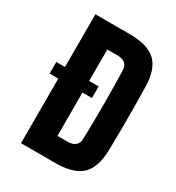

<svg xmlns="http://www.w3.org/2000/svg" viewBox="-189 -916 947 1032"><g transform="rotate(30 284.5 -400.0)"><path d="M45 -473H308V-401H45ZM99 0V-800H312Q424.5 -800 474.8 -752.2Q525 -704.5 527 -595Q528.5 -525.5 529 -463Q529.5 -400.5 529 -338Q528.5 -275.5 527 -206Q525 -96 474.8 -48Q424.5 0 312 0ZM249 -132H312Q343.5 -132 360 -146.5Q376.5 -161 377 -188Q378.5 -241.5 379.2 -294.5Q380 -347.5 380 -400.5Q380 -453.5 379.2 -506.8Q378.5 -560 377 -613Q376.5 -639.5 360 -653.8Q343.5 -668 312 -668H249Z"/></g></svg>

Font: Big Shoulders Text Thin Black
Style: Regular
Weight: 900
Version: Version 2.002